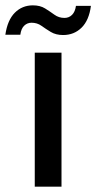

<svg xmlns="http://www.w3.org/2000/svg" viewBox="-62 -698 360 718"><path d="M68 0V-501H168V0ZM174 -567Q147 -567 128 -578.5Q109 -590 93 -601.5Q77 -613 56 -613Q40 -613 28.5 -602Q17 -591 14 -568H-42Q-34 -623 -6.5 -650.5Q21 -678 61 -678Q88 -678 106.5 -666.5Q125 -655 141.5 -643Q158 -631 179 -631Q196 -631 207.5 -642.5Q219 -654 222 -676H278Q271 -622 243 -594.5Q215 -567 174 -567Z"/></svg>

Font: DMSans_18ptMedium
Style: Regular
Weight: 500
Designer: Colophon Foundry, Jonny Pinhorn
Foundry: Colophon Foundry
Version: Version 4.004;gftools[0.9.30]